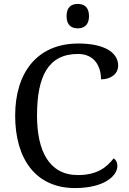

<svg xmlns="http://www.w3.org/2000/svg" viewBox="-20 -945 654 975"><path d="M375 -801C406 -801 432 -817 432 -863C432 -910 406 -925 375 -925C343 -925 318 -910 318 -863C318 -817 343 -801 375 -801ZM361 10C509 10 576 -52 576 -102C576 -122 568 -134 557 -141C523 -96 473 -56 376 -56C229 -56 168 -179 168 -358C168 -558 225 -671 376 -671C463 -671 493 -604 493 -542C542 -542 580 -569 580 -612C580 -676 514 -724 378 -724C167 -724 57 -574 57 -358C57 -137 162 10 361 10Z"/></svg>

Font: Noto Serif Balinese
Style: Regular
Weight: 400
Designer: Monotype Design Team
Foundry: Monotype Imaging Inc.
Version: Version 2.005